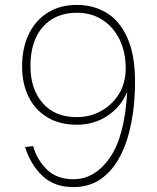

<svg xmlns="http://www.w3.org/2000/svg" viewBox="-20 -746 640 782"><path d="M293 -726Q361 -726 414.5 -693.5Q468 -661 499 -591.5Q530 -522 530 -412Q530 -324 515 -246.5Q500 -169 469.5 -110Q439 -51 391.5 -17.5Q344 16 279 16Q201 16 153 -29.5Q105 -75 82 -147L115 -151Q130 -96 170.5 -56Q211 -16 279 -16Q366 -16 427 -103Q488 -190 498 -372Q473 -311 418 -274.5Q363 -238 293 -238Q223 -238 173 -268Q123 -298 96.5 -351.5Q70 -405 70 -476Q70 -551 97.5 -607.5Q125 -664 175 -695Q225 -726 293 -726ZM293 -694Q206 -694 155 -637Q104 -580 104 -476Q104 -384 153.5 -326.5Q203 -269 293 -269Q347 -269 392 -294Q437 -319 464.5 -363.5Q492 -408 492 -468Q492 -533 467.5 -584Q443 -635 398 -664.5Q353 -694 293 -694Z"/></svg>

Font: Geist Mono Thin
Style: Regular
Weight: 100
Monospace: yes
Designer: Basement.studio, Andrés Briganti, Mateo Zaragoza
Foundry: Basement.studio, Vercel, Andrés Briganti, Guido Ferreyra, Mateo Zaragoza
Version: Version 1.500; ttfautohint (v1.8.4.7-5d5b)